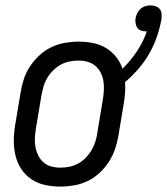

<svg xmlns="http://www.w3.org/2000/svg" viewBox="-20 -682 618 710"><path d="M203 8Q174 8 146.5 2Q119 -4 96.5 -19Q74 -34 59 -56.5Q44 -79 37.5 -106Q31 -133 31 -161.5Q31 -190 36 -219L56 -339Q60 -364 68 -389Q76 -414 91 -436.5Q106 -459 126 -477.5Q146 -496 170 -507.5Q194 -519 219.5 -523.5Q245 -528 270 -528Q297 -528 323 -523Q349 -518 371 -505Q393 -492 409 -472Q425 -452 433 -428Q463 -457 486.5 -492.5Q510 -528 523 -566H520Q510 -566 501.5 -569Q493 -572 488 -579Q483 -586 481.5 -595Q480 -604 481 -614Q483 -624 487.5 -633Q492 -642 499.5 -649Q507 -656 517 -659Q527 -662 537 -662Q547 -662 556.5 -658.5Q566 -655 571.5 -647.5Q577 -640 577.5 -630Q578 -620 577 -610Q571 -578 560 -546Q549 -514 532 -484Q515 -454 492 -427.5Q469 -401 442 -378Q444 -359 442.5 -339.5Q441 -320 438 -301L418 -181Q414 -156 405.5 -131Q397 -106 382.5 -83.5Q368 -61 348 -42.5Q328 -24 304 -12.5Q280 -1 254 3.5Q228 8 203 8ZM204 -62Q220 -62 237 -65.5Q254 -69 269.5 -77.5Q285 -86 297.5 -99Q310 -112 319 -127.5Q328 -143 333 -159.5Q338 -176 340 -192L360 -312Q363 -330 364 -347.5Q365 -365 362.5 -381.5Q360 -398 352.5 -413Q345 -428 332.5 -438.5Q320 -449 304 -453.5Q288 -458 270 -458Q254 -458 236.5 -454.5Q219 -451 204 -442.5Q189 -434 176 -421Q163 -408 154 -392.5Q145 -377 140.5 -360.5Q136 -344 133 -328L113 -208Q110 -190 109 -172.5Q108 -155 111 -138.5Q114 -122 121.5 -107Q129 -92 141 -81.5Q153 -71 169.5 -66.5Q186 -62 204 -62Z"/></svg>

Font: Iosevka Term Curly Oblique
Style: Regular
Weight: 400
Italic angle: -9°
Designer: Belleve Invis
Foundry: Belleve Invis
Version: Version 32.3.0